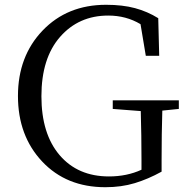

<svg xmlns="http://www.w3.org/2000/svg" viewBox="-20 -766 782 802"><path d="M727 -347V-311L658 -304Q655 -208 655 -98V-49Q599 -18 543 -1Q487 16 420 16Q257 16 156 -91.5Q55 -199 55 -365Q55 -531 158 -638.5Q261 -746 423 -746Q492 -746 544 -732Q596 -718 641 -690L645 -533H589L567 -665Q507 -701 432 -701Q309 -701 231 -612Q153 -523 153 -364Q153 -207 229 -118Q305 -29 435 -29Q510 -29 571 -57V-99Q571 -198 568 -302L451 -311V-347Z"/></svg>

Font: Han-Nom Khai
Style: Regular
Weight: 400
Version: Version 1.200;June 22, 2023;FontCreator 14.0.0.2814 64-bit